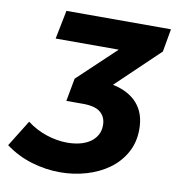

<svg xmlns="http://www.w3.org/2000/svg" viewBox="-176 -613 818 890"><g transform="rotate(10 233.5 -168.0)"><path d="M165 203Q97 203 30.5 183Q-36 163 -93 121L-16 -3Q26 29 76 45.5Q126 62 174 62Q205 62 232 55.5Q259 49 279.5 35.5Q300 22 312 1.5Q324 -19 324 -46Q324 -84 298.5 -106Q273 -128 216 -128H137L157 -236L335 -404H38L65 -539H557L538 -431L337 -239Q413 -223 453 -177Q493 -131 493 -57Q493 5 466 53.5Q439 102 393.5 135Q348 168 288.5 185.5Q229 203 165 203Z"/></g></svg>

Font: Argentum Sans SemiBold
Style: Italic
Weight: 600
Italic angle: -11°
Designer: Julieta Ulanovsky (font), Cristiano Sobral (main changes and remaster)
Foundry: Julieta Ulanovsky (font), Cristiano Sobral (main changes and remaster)
Version: Version 2.007;June 15, 2022;FontCreator 14.0.0.2814 64-bit; 